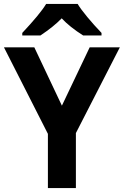

<svg xmlns="http://www.w3.org/2000/svg" viewBox="-20 -954 628 974"><path d="M93 -774H185C230 -804 266 -833 293 -861C320 -832 356 -803 402 -774H495V-787C446 -838 393 -901 374 -934H214C193 -899 152 -850 93 -787ZM223 0H365V-279L588 -714H435L294 -418L154 -714H0L223 -275Z"/></svg>

Font: Kathrein 75 Bold
Style: Regular
Weight: 700
Designer: Lazydogs Typefoundry, based on Open Sans by Ascender Corporation
Foundry: Lazydogs Typefoundry
Version: Version 1.003;PS 001.003;hotconv 1.0.88;makeotf.lib2.5.64775